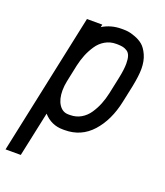

<svg xmlns="http://www.w3.org/2000/svg" viewBox="-173 -601 754 878"><g transform="rotate(20 203.5 -162.0)"><path d="M341.8 -370.1Q341.8 -392.6 336.9 -406.7Q332 -420.9 321.5 -427.5Q311 -434.1 301.3 -436.3Q291.5 -438.5 275.9 -439H267.1Q238.3 -439 214.4 -425Q190.4 -411.1 174.6 -387.2Q158.7 -363.3 148.4 -337.9Q138.2 -312.5 131.8 -283.7L114.3 -200.7Q109.4 -176.8 109.4 -154.8Q109.4 -112.3 126.5 -86.7Q143.6 -61 171.9 -61H180.7Q209.5 -61 233.2 -74.7Q256.8 -88.4 272.7 -112.1Q288.6 -135.7 298.8 -161.4Q309.1 -187 315.4 -216.3L333 -299.3Q341.8 -341.3 341.8 -370.1ZM31.2 187.5H-43L103 -500H177.7L174.8 -486.8Q216.3 -512.2 267.1 -512.2H275.9Q286.6 -512.2 299.1 -510.7Q311.5 -509.3 333.7 -501.2Q356 -493.2 372.6 -479.5Q389.2 -465.8 402.1 -437.3Q415 -408.7 415 -370.1Q415 -337.4 404.3 -283.7L386.7 -200.7Q366.7 -105.5 313.7 -46.6Q260.7 12.2 180.7 12.2H171.9Q115.2 12.2 77.6 -30.3Z"/></g></svg>

Font: Anka/Coder Narrow
Style: Italic
Weight: 400
Width: 3
Italic angle: -12°
Monospace: yes
Version: Version 001.100